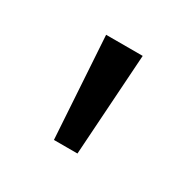

<svg xmlns="http://www.w3.org/2000/svg" viewBox="-62 -841 301 304"><g transform="rotate(30 88.5 -689.0)"><path d="M109.9 -596.2H66.9L55.2 -781.7H122.1Z"/></g></svg>

Font: Spartan MB
Style: Regular
Weight: 400
Designer: Matt Bailey, Mirko Velimirovic
Foundry: Matt Bailey
Version: Version 1.005